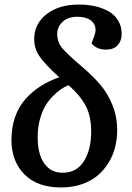

<svg xmlns="http://www.w3.org/2000/svg" viewBox="-20 -802 574 836"><path d="M29.8 -192.9Q29.8 -246.6 45.4 -291.5Q61 -336.4 89.8 -369.4Q118.7 -402.3 155.3 -425.8Q191.9 -449.2 237.8 -465.8Q173.3 -524.4 151.1 -558.1Q128.9 -591.8 128.9 -631.8Q128.9 -698.2 182.6 -740.2Q236.3 -782.2 324.2 -782.2Q359.9 -782.2 391.4 -775.4Q422.9 -768.6 450.2 -754.2Q477.5 -739.7 493.7 -713.9Q509.8 -688 509.8 -653.8Q509.8 -624 492.2 -605Q474.6 -585.9 441.9 -585.9Q401.4 -585.9 378.9 -612.8Q381.3 -620.6 385 -630.6Q388.7 -640.6 390.9 -646.2Q393.1 -651.9 394.5 -658.9Q396 -666 396 -671.9Q396 -697.8 375.2 -713.4Q354.5 -729 316.9 -729Q275.4 -729 252.2 -706.8Q229 -684.6 229 -653.8Q229 -620.6 247.8 -596.2Q266.6 -571.8 334 -514.2Q386.2 -469.7 418.2 -431.4Q450.2 -393.1 470.2 -343Q490.2 -293 490.2 -234.9Q490.2 -197.3 481.4 -161.9Q472.7 -126.5 453.1 -94.2Q433.6 -62 405.5 -38.1Q377.4 -14.2 336.4 0Q295.4 14.2 246.1 14.2Q142.1 14.2 85.9 -43.2Q29.8 -100.6 29.8 -192.9ZM377 -230Q377 -298.3 351.6 -344.2Q326.2 -390.1 277.8 -431.2Q260.7 -423.8 244.6 -412.8Q228.5 -401.9 209.5 -382.6Q190.4 -363.3 176.5 -339.4Q162.6 -315.4 153.3 -280.5Q144 -245.6 144 -205.1Q144 -130.4 172.9 -90.1Q201.7 -49.8 252 -49.8Q313.5 -49.8 345.2 -99.9Q377 -149.9 377 -230Z"/></svg>

Font: Literata Book SemiBold
Style: Italic
Weight: 600
Italic angle: -3°
Designer: Latin by Veronika Burian and Jose Scaglione. Greek by Irene Vlachou. Cyrillic by Vera Evstafieva
Foundry: TypeTogether
Version: Version 1.003;PS 001.003;hotconv 1.0.88;makeotf.lib2.5.64775